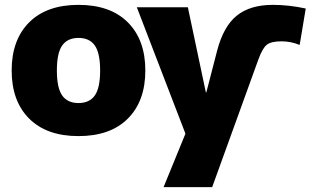

<svg xmlns="http://www.w3.org/2000/svg" viewBox="-20 -550 1291 790"><path d="M829 -170 873 -340Q899 -441 954 -485.5Q1009 -530 1103 -530Q1168 -530 1238 -515L1213 -365Q1177 -380 1138 -380Q1096 -380 1078 -366Q1060 -352 1043 -305L853 220H653L743 0L543 -520H753L827 -170ZM100 -458Q172 -530 303 -530Q434 -530 506 -458Q578 -386 578 -260Q578 -134 506 -62Q434 10 303 10Q172 10 100 -62Q28 -134 28 -260Q28 -386 100 -458ZM236 -157Q258 -126 303 -126Q348 -126 370 -157Q392 -188 392 -260Q392 -332 370 -363Q348 -394 303 -394Q258 -394 236 -363Q214 -332 214 -260Q214 -188 236 -157Z"/></svg>

Font: M PLUS 1p Black
Style: Regular
Weight: 900
Version: Version 1.061